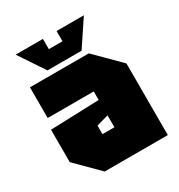

<svg xmlns="http://www.w3.org/2000/svg" viewBox="-175 -858 910 975"><g transform="rotate(-30 280.0 -370.0)"><path d="M25 -130V-320L310 -330V-380H40V-560H385L525 -420V0H155ZM240 -220V-170H310V-240ZM300 -740H460L360 -590H160L60 -740H220V-680H300Z"/></g></svg>

Font: Tektur SemiCondensed Black
Style: Regular
Weight: 900
Width: 4
Designer: Adam Jagosz
Foundry: Adam Jagosz
Version: Version 1.005;gftools[0.9.30]